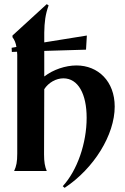

<svg xmlns="http://www.w3.org/2000/svg" viewBox="-20 -823 602 924"><path d="M282 73 291 81C432 -12 532 -174 532 -310C532 -432 452 -508 348 -508C295 -508 236 -488 193 -455V-578L394 -584L398 -652L193 -619V-666C194 -717 198 -753 214 -797L205 -803L40 -652V-644C50 -631 56 -616 59 -597L36 -593L37 -573L62 -574L63 -559V-84C63 -44 59 -24 48 0H205C196 -22 192 -43 192 -80L193 -394C214 -426 250 -446 285 -446C356 -446 397 -371 397 -256C397 -134 352 -3 282 73Z"/></svg>

Font: Sinistre
Style: Bold
Weight: 700
Designer: Jules Durand
Foundry: Collletttivo
Version: Version 69.420;Glyphs 3.2 (3217)